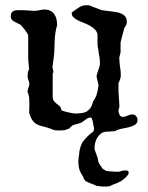

<svg xmlns="http://www.w3.org/2000/svg" viewBox="-20 -493 559 724"><path d="M321.3 -49.8Q316.4 -49.8 311.8 -47.6Q307.1 -45.4 302.7 -42Q298.3 -38.6 293.7 -35.2Q289.1 -31.7 284.2 -29.8Q283.2 -28.8 279.1 -27.6Q274.9 -26.4 270 -25.4Q265.1 -23.9 261 -22.9Q256.8 -22 255.4 -21Q254.9 -21 252.7 -19.3Q250.5 -17.6 248 -15.4Q245.6 -13.2 243.4 -11Q241.2 -8.8 241.2 -8.3Q240.2 -8.3 239 -7.8Q237.8 -7.3 236.8 -6.8Q235.4 -6.3 234.4 -5.9Q226.6 -2.4 218.8 -1.7Q210.9 -1 204.1 -1Q196.3 -1 189 -1.7Q181.6 -2.4 175.3 -5.9Q157.7 -12.7 144.3 -15.6Q130.9 -18.6 120.8 -23.4Q110.8 -28.3 103.3 -38.1Q95.7 -47.9 89.8 -68.4Q89.8 -71.8 90.3 -79.6Q90.8 -87.4 90.8 -97.2Q90.8 -106.9 90.3 -113.8Q89.8 -120.6 89.8 -126Q89.8 -126.5 89.1 -129.4Q88.4 -132.3 87.4 -136Q86.4 -139.6 85.4 -142.6Q84.5 -145.5 84 -146V-150.4L90.8 -174.8Q90.8 -183.1 87.4 -190.4Q84 -197.8 84 -205.1Q84 -212.9 85 -219.5Q85.9 -226.1 89.8 -231.4L86.4 -268.6V-359.9Q85.4 -363.3 81.3 -369.6Q77.1 -376 72.3 -382.6Q67.4 -389.2 62.7 -394.3Q58.1 -399.4 56.2 -400.4Q50.8 -403.3 44.7 -406Q38.6 -408.7 33.2 -411.9Q27.8 -415 24.2 -419.4Q20.5 -423.8 20.5 -430.7Q20.5 -439 22.9 -443.6Q25.4 -448.2 29.3 -450.7Q33.2 -453.1 38.3 -453.9Q43.5 -454.6 49.3 -454.6H68.8L108.4 -452.1Q119.6 -452.1 128.9 -454.6Q138.2 -457 147.9 -457Q161.1 -457 170.2 -452.1Q179.2 -447.3 184.8 -439.2Q190.4 -431.2 192.9 -420.9Q195.3 -410.6 195.3 -399.4V-397.9Q190.9 -383.8 189 -369.6Q187 -355.5 186.3 -341.6Q185.5 -327.6 185.3 -313.2Q185.1 -298.8 183.6 -283.7L177.7 -238.3L181.2 -224.6Q181.2 -220.7 180.4 -218.8Q179.7 -216.8 178.7 -214.4V-128.4Q178.7 -119.1 182.4 -113.8Q186 -108.4 190.9 -104.2Q195.8 -100.1 201.2 -95.9Q206.5 -91.8 210 -85.9Q210 -85.4 210.7 -81.1Q211.4 -76.7 212.4 -76.7Q214.8 -75.2 222.2 -73.2Q229.5 -71.3 237.5 -69.3Q245.6 -67.4 253.2 -66.2Q260.7 -64.9 263.7 -64.9Q277.8 -64.9 289.1 -66.7Q300.3 -68.4 308.3 -73.5Q316.4 -78.6 322 -87.2Q327.6 -95.7 330.6 -109.9Q330.6 -110.8 331.8 -112.5Q333 -114.3 334 -114.7Q342.3 -127.4 345.9 -141.8Q349.6 -156.2 351.6 -171.4L344.2 -203.6Q344.2 -208.5 346.2 -214.8Q348.1 -221.2 350.6 -228Q353 -234.9 355 -241.7Q356.9 -248.5 356.9 -254.9Q356.9 -264.6 355.7 -273.7Q354.5 -282.7 352.5 -292.5Q351.6 -302.2 349.6 -311.3Q347.7 -320.3 347.7 -328.6V-364.3Q344.7 -375.5 336.4 -383.3Q328.1 -391.1 317.4 -397Q306.6 -402.8 294.9 -407.2Q283.2 -411.6 273.2 -416.7Q263.2 -421.9 256.8 -428Q250.5 -434.1 250.5 -442.9Q250.5 -444.8 250.7 -445.6Q251 -446.3 252.9 -447.8Q261.2 -453.1 267.3 -457.8Q273.4 -462.4 279.1 -465.8Q284.7 -469.2 290.5 -471.2Q296.4 -473.1 304.2 -473.1H315.4L354.5 -458Q361.8 -454.6 372.6 -453.4Q383.3 -452.1 394.8 -450.7Q406.2 -449.2 417.5 -447.5Q428.7 -445.8 437.7 -441.7Q446.8 -437.5 452.4 -430.4Q458 -423.3 458 -412.1Q458 -411.1 458 -407.5Q458 -403.8 457.5 -402.8Q457.5 -402.3 456.1 -399.7Q454.6 -397 452.9 -394Q451.2 -391.1 449.7 -388.4Q448.2 -385.7 448.2 -385.3Q447.3 -381.3 445.1 -373.5Q442.9 -365.7 440.7 -357.2Q438.5 -348.6 436.8 -341.8Q435.1 -335 434.6 -333V-294.9L429.7 -275.4Q429.7 -267.1 430.7 -258.3Q431.6 -249.5 432.6 -240.7Q435.5 -226.6 435.5 -209.5L434.6 -200.2Q433.6 -196.8 431.4 -189.9Q429.2 -183.1 426.8 -180.7V-150.4L430.2 -93.8Q430.2 -86.9 428.5 -83.3Q426.8 -79.6 426.8 -74.2Q426.8 -67.9 430.9 -60.1Q435.1 -52.2 441.9 -52.2Q447.3 -52.2 451.9 -53.7Q456.5 -55.2 460.9 -56.9Q465.3 -58.6 469.5 -60.1Q473.6 -61.5 478.5 -61.5Q488.3 -61.5 493.4 -54.9Q498.5 -48.3 498.5 -40.5Q498.5 -28.3 488.5 -22.2Q478.5 -16.1 464.6 -12.9Q450.7 -9.8 436.5 -7.1Q422.4 -4.4 414.1 1.5Q402.8 2.4 394.3 2.9Q385.7 3.4 377.9 3.9Q367.2 5.4 359.4 11.7Q351.6 18.1 346.4 26.9Q341.3 35.6 338.9 45.4Q336.4 55.2 336.4 63.5Q336.4 71.8 340.6 81.5Q344.7 91.3 347.2 100.1Q349.1 105.5 349.9 111.6Q350.6 117.7 353.5 123Q356.9 128.9 360.4 133.3Q363.8 137.7 366.7 143.1L374.5 147.5Q377.9 150.9 381.6 151.6Q385.3 152.3 390.6 152.8L422.4 154.8Q431.2 154.8 436.5 152.3Q441.9 149.9 449.2 149.9H456.1Q465.3 149.9 465.3 158.7Q465.3 162.6 461.9 167Q451.2 180.7 436.8 189.5Q422.4 198.2 406.2 203.1L394 209Q388.7 210 382.1 210.2Q375.5 210.4 369.6 210.4Q365.2 210.4 357.4 209.5Q349.6 208.5 343.8 207.5L336.4 204.1Q329.6 202.1 323.5 199.2Q317.4 196.3 310.5 193.8L302.2 189.5L296.4 181.2Q294.4 175.3 291.5 170.2Q288.6 165 285.2 159.7Q279.8 150.4 277.6 139.2Q275.4 127.9 275.4 116.2Q275.4 110.8 276.4 103Q277.3 95.2 278.3 89.4L279.8 75.2L284.2 58.6L291 43Q310.5 18.1 330.6 3.9Q333 1.5 334 -2Q335 -5.4 335 -8.8Q333 -15.1 332 -22.5Q331.1 -29.8 329.6 -35.9Q328.1 -42 326.4 -45.9Q324.7 -49.8 321.3 -49.8Z"/></svg>

Font: IM FELL English
Style: Regular
Weight: 400
Designer: Igino Marini
Foundry: Igino Marini
Version: 3.00